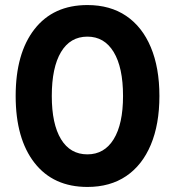

<svg xmlns="http://www.w3.org/2000/svg" viewBox="-20 -730 693 760"><path d="M326 10Q191 10 116.5 -85.5Q42 -181 42 -350Q42 -519 116.5 -614.5Q191 -710 326 -710Q416 -710 479.5 -667Q543 -624 577 -543Q611 -462 611 -350Q611 -238 577 -157Q543 -76 479.5 -33Q416 10 326 10ZM326 -119Q393 -119 430 -179Q467 -239 467 -350Q467 -463 430 -524Q393 -585 326 -585Q258 -585 221.5 -524Q185 -463 185 -350Q185 -239 221.5 -179Q258 -119 326 -119Z"/></svg>

Font: Lexend Deca SemiBold
Style: Regular
Weight: 600
Designer: Bonnie Shaver-Troup, Thomas Jockin
Foundry: Lexend
Version: Version 1.008; ttfautohint (v1.8.4.7-5d5b)